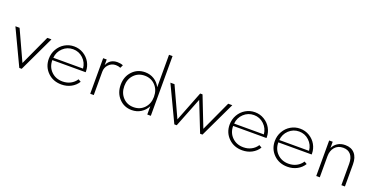

<svg xmlns="http://www.w3.org/2000/svg" viewBox="-24 -1564 4613 2361"><g transform="rotate(20 2282.5 -384.0)"><path d="M0 -465.3H54.7L235.8 -70.3L417.5 -465.3H471.7L251.5 0H220.2Z M522.5 -230Q522.5 -299.3 555.4 -356.9Q588.4 -414.6 644 -447.3Q699.7 -480 765.6 -480Q832.5 -480 888.2 -446.3Q943.8 -412.6 974.4 -358.2Q1004.9 -303.7 1005.4 -241.7Q1005.4 -233.4 1004.9 -229.5H568.8Q568.8 -140.6 627 -83Q685.1 -25.4 775.4 -25.4Q832 -25.4 878.2 -49.6Q924.3 -73.7 953.1 -118.2L987.8 -98.1Q955.1 -44.9 898.9 -15.1Q842.8 14.6 774.4 14.6Q665 14.6 593.8 -55.7Q522.5 -126 522.5 -230ZM765.1 -442.9Q688.5 -442.9 632.8 -390.6Q577.1 -338.4 570.3 -260.7H959.5Q952.1 -338.9 896.7 -390.9Q841.3 -442.9 765.1 -442.9Z M1148.4 0V-465.3H1194.8V-391.6Q1232.4 -480 1331.5 -480Q1372.6 -480 1405.8 -466.3L1387.2 -426.8Q1357.9 -439 1324.7 -439Q1271 -439 1232.9 -400.1Q1194.8 -361.3 1194.8 -304.7V0Z M1694.8 14.6Q1594.7 14.6 1528.6 -55.7Q1462.4 -126 1462.4 -232.9Q1462.4 -339.8 1528.6 -409.9Q1594.7 -480 1694.8 -480Q1760.3 -480 1813 -447.5Q1865.7 -415 1895 -357.4V-781.7H1941.4V0H1895V-108.4Q1865.7 -50.8 1813 -18.1Q1760.3 14.6 1694.8 14.6ZM1703.6 -26.9Q1788.6 -26.9 1843.3 -85Q1897.9 -143.1 1897.9 -232.9Q1897.9 -323.2 1843.3 -380.9Q1788.6 -438.5 1703.6 -438.5Q1619.1 -438.5 1564.5 -380.6Q1509.8 -322.8 1509.8 -232.9Q1509.8 -143.1 1564.5 -85Q1619.1 -26.9 1703.6 -26.9Z M2028.3 -465.3H2082L2263.7 -70.8L2418 -465.3H2448.7L2603 -70.8L2784.7 -465.3H2838.4L2617.2 0H2586.4L2433.1 -387.7L2280.3 0H2249Z M2888.7 -230Q2888.7 -299.3 2921.6 -356.9Q2954.6 -414.6 3010.3 -447.3Q3065.9 -480 3131.8 -480Q3198.7 -480 3254.4 -446.3Q3310.1 -412.6 3340.6 -358.2Q3371.1 -303.7 3371.6 -241.7Q3371.6 -233.4 3371.1 -229.5H2935.1Q2935.1 -140.6 2993.2 -83Q3051.3 -25.4 3141.6 -25.4Q3198.2 -25.4 3244.4 -49.6Q3290.5 -73.7 3319.3 -118.2L3354 -98.1Q3321.3 -44.9 3265.1 -15.1Q3209 14.6 3140.6 14.6Q3031.2 14.6 2960 -55.7Q2888.7 -126 2888.7 -230ZM3131.3 -442.9Q3054.7 -442.9 2999 -390.6Q2943.4 -338.4 2936.5 -260.7H3325.7Q3318.4 -338.9 3262.9 -390.9Q3207.5 -442.9 3131.3 -442.9Z M3480 -230Q3480 -299.3 3512.9 -356.9Q3545.9 -414.6 3601.6 -447.3Q3657.2 -480 3723.1 -480Q3790 -480 3845.7 -446.3Q3901.4 -412.6 3931.9 -358.2Q3962.4 -303.7 3962.9 -241.7Q3962.9 -233.4 3962.4 -229.5H3526.4Q3526.4 -140.6 3584.5 -83Q3642.6 -25.4 3732.9 -25.4Q3789.6 -25.4 3835.7 -49.6Q3881.8 -73.7 3910.6 -118.2L3945.3 -98.1Q3912.6 -44.9 3856.4 -15.1Q3800.3 14.6 3731.9 14.6Q3622.6 14.6 3551.3 -55.7Q3480 -126 3480 -230ZM3722.7 -442.9Q3646 -442.9 3590.3 -390.6Q3534.7 -338.4 3527.8 -260.7H3917Q3909.7 -338.9 3854.2 -390.9Q3798.8 -442.9 3722.7 -442.9Z M4106 -465.3H4152.3V-382.3Q4170.9 -424.8 4212.4 -452.4Q4253.9 -480 4313.5 -480Q4393.1 -480 4437.3 -429.9Q4481.4 -379.9 4481.4 -289.6V0H4435.1V-281.2Q4435.1 -357.4 4399.9 -398.9Q4364.7 -440.4 4300.8 -440.4Q4231.4 -440.4 4191.9 -394.3Q4152.3 -348.1 4152.3 -275.9V0H4106Z"/></g></svg>

Font: Spartan MB Light
Style: Regular
Weight: 300
Designer: Matt Bailey, Mirko Velimirovic
Foundry: Matt Bailey
Version: Version 1.005